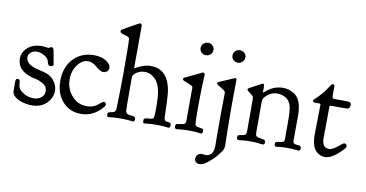

<svg xmlns="http://www.w3.org/2000/svg" viewBox="-86 -955 2709 1422"><g transform="rotate(10 1268.0 -244.0)"><path d="M31.2 -308.6Q31.2 -355.5 70.8 -391.1Q110.4 -426.8 174.8 -426.8Q188.5 -426.8 199.7 -425.3Q210.9 -423.8 217.3 -422.9Q223.6 -421.9 224.6 -421.9Q228.5 -421.9 236.3 -426.8Q244.1 -431.6 250 -431.6Q261.7 -431.6 265.6 -413.1Q268.6 -398.4 273.4 -372.1Q278.3 -345.7 281.7 -327.6Q285.2 -309.6 285.2 -307.6Q285.2 -292 261.7 -292Q252 -292 247.6 -299.3Q243.2 -306.6 239.3 -320.3Q235.4 -334 230.5 -340.8Q219.7 -355.5 195.8 -367.7Q171.9 -379.9 148.4 -379.9Q122.1 -379.9 103.5 -365.2Q85 -350.6 85 -327.1Q85 -277.3 164.1 -254.9Q173.8 -252 193.4 -247.6Q212.9 -243.2 223.6 -240.2Q234.4 -237.3 249.5 -231.4Q264.6 -225.6 276.4 -216.8Q288.1 -208 298.8 -195.3Q329.1 -160.2 329.1 -116.2Q329.1 -63.5 287.6 -22.5Q246.1 18.6 176.8 18.6Q138.7 18.6 99.1 5.9Q59.6 -6.8 39.1 -31.2Q27.3 -43.9 27.3 -65.4Q27.3 -81.1 26.9 -100.6Q26.4 -120.1 26.4 -125Q26.4 -144.5 29.8 -150.4Q33.2 -156.2 43.9 -156.2Q54.7 -156.2 57.6 -147.5Q60.5 -138.7 61.5 -121.6Q62.5 -104.5 67.4 -93.8Q76.2 -74.2 108.9 -54.7Q141.6 -35.2 180.7 -35.2Q214.8 -35.2 238.3 -53.7Q261.7 -72.3 261.7 -101.6Q261.7 -120.1 253.4 -134.3Q245.1 -148.4 227.5 -157.7Q210 -167 199.2 -171.4Q188.5 -175.8 165 -181.6L141.6 -186.5Q31.2 -218.8 31.2 -308.6Z M546.9 17.6Q460.9 17.6 407.7 -43Q354.5 -103.5 354.5 -197.3Q354.5 -299.8 414.1 -363.8Q473.6 -427.7 569.3 -427.7Q622.1 -427.7 659.2 -405.3Q696.3 -382.8 696.3 -353.5Q696.3 -336.9 684.6 -326.7Q672.9 -316.4 656.2 -316.4Q634.8 -316.4 600.1 -346.2Q565.4 -376 535.2 -376Q489.3 -376 455.1 -330.1Q420.9 -284.2 420.9 -221.7Q420.9 -150.4 466.3 -98.1Q511.7 -45.9 579.1 -45.9Q605.5 -45.9 627.4 -54.2Q649.4 -62.5 660.6 -72.8Q671.9 -83 683.1 -91.3Q694.3 -99.6 701.2 -99.6Q708 -99.6 712.9 -94.7Q717.8 -89.8 717.8 -83Q717.8 -75.2 711.9 -67.4Q685.5 -31.2 642.6 -6.8Q599.6 17.6 546.9 17.6Z M1011.7 -7.8V-14.6Q1011.7 -19.5 1012.2 -22.5Q1012.7 -25.4 1015.1 -27.8Q1017.6 -30.3 1020 -31.2Q1022.5 -32.2 1027.8 -33.2Q1033.2 -34.2 1037.6 -34.7Q1042 -35.2 1051.3 -36.1Q1060.5 -37.1 1068.4 -38.1Q1083 -40 1085.9 -53.7Q1088.9 -67.4 1088.9 -125Q1088.9 -222.7 1076.7 -266.1Q1064.5 -309.6 1041 -335Q1004.9 -371.1 960 -371.1Q929.7 -371.1 903.3 -355Q877 -338.9 873 -322.3Q872.1 -318.4 872.1 -308.6Q872.1 -68.4 874 -61.5Q877 -46.9 889.2 -41Q901.4 -35.2 914.6 -35.6Q927.7 -36.1 938.5 -31.2Q949.2 -26.4 949.2 -14.6Q949.2 5.9 937.5 5.9Q936.5 5.9 931.6 5.4Q926.8 4.9 918 3.9Q909.2 2.9 898.4 2Q887.7 1 873.5 0.5Q859.4 0 845.7 0Q831.1 0 816.9 0.5Q802.7 1 791.5 2Q780.3 2.9 771.5 3.9Q762.7 4.9 757.8 5.4Q752.9 5.9 752 5.9Q740.2 5.9 740.2 -13.7Q740.2 -25.4 746.1 -28.3Q752 -31.2 776.4 -36.1Q787.1 -38.1 793 -44.4Q798.8 -50.8 799.3 -55.2Q799.8 -59.6 800.8 -70.3Q805.7 -221.7 805.7 -344.7V-348.6Q805.7 -570.3 801.8 -593.8Q799.8 -606.4 765.1 -614.3Q730.5 -622.1 730.5 -635.7Q730.5 -646.5 747.1 -655.3Q857.4 -718.8 861.3 -718.8H862.3Q877.9 -718.8 877.9 -700.2L877 -391.6Q877 -384.8 881.8 -384.8Q882.8 -384.8 898.4 -394Q914.1 -403.3 941.9 -412.6Q969.7 -421.9 1000 -421.9Q1093.8 -421.9 1133.8 -331.1Q1149.4 -293.9 1154.8 -247.6Q1160.2 -201.2 1163.1 -66.4Q1163.1 -52.7 1168 -45.9Q1172.9 -39.1 1178.7 -37.6Q1184.6 -36.1 1200.2 -34.2Q1216.8 -32.2 1216.8 -15.6Q1216.8 5.9 1204.1 5.9Q1203.1 5.9 1198.2 5.4Q1193.4 4.9 1184.6 3.9Q1175.8 2.9 1165.5 2Q1155.3 1 1140.6 0.5Q1126 0 1112.3 0Q1098.6 0 1085 0.5Q1071.3 1 1060.5 2Q1049.8 2.9 1041.5 3.9Q1033.2 4.9 1028.3 5.4Q1023.4 5.9 1022.5 5.9Q1011.7 5.9 1011.7 -7.8Z M1326.2 -121.1Q1326.2 -171.9 1326.2 -215.8Q1326.2 -259.8 1326.7 -284.7Q1327.1 -309.6 1327.1 -314.5Q1327.1 -325.2 1319.8 -329.6Q1312.5 -334 1259.8 -355.5Q1247.1 -360.4 1247.1 -368.2Q1247.1 -371.1 1248.5 -374Q1250 -377 1253.4 -378.9Q1256.8 -380.9 1259.8 -382.3Q1262.7 -383.8 1267.6 -385.7Q1272.5 -387.7 1274.4 -388.7Q1383.8 -441.4 1384.8 -441.4H1385.7Q1399.4 -441.4 1399.4 -424.8L1398.4 -392.6Q1396.5 -360.4 1395 -306.2Q1393.6 -252 1393.6 -198.2V-165Q1393.6 -72.3 1396.5 -55.7Q1399.4 -39.1 1416 -37.1Q1445.3 -33.2 1453.1 -30.3Q1460.9 -27.3 1460.9 -15.6Q1460.9 5.9 1449.2 5.9Q1448.2 5.9 1443.4 5.4Q1438.5 4.9 1429.7 3.9Q1420.9 2.9 1410.2 2Q1399.4 1 1385.3 0.5Q1371.1 0 1357.4 0Q1343.8 0 1329.1 0.5Q1314.5 1 1304.2 2Q1293.9 2.9 1285.2 3.9Q1276.4 4.9 1271.5 5.4Q1266.6 5.9 1265.6 5.9Q1250 5.9 1250 -10.7Q1250 -27.3 1256.3 -30.3Q1262.7 -33.2 1299.8 -38.1Q1317.4 -41 1321.8 -49.3Q1326.2 -57.6 1326.2 -74.2ZM1335.9 -618.2Q1335.9 -637.7 1350.6 -651.4Q1365.2 -665 1384.8 -665Q1404.3 -665 1418.5 -651.4Q1432.6 -637.7 1432.6 -619.1Q1432.6 -598.6 1418.5 -585Q1404.3 -571.3 1383.8 -571.3Q1363.3 -571.3 1349.6 -584.5Q1335.9 -597.7 1335.9 -618.2Z M1568.4 -101.6Q1568.4 -157.2 1568.8 -205.1Q1569.3 -252.9 1569.8 -280.8Q1570.3 -308.6 1570.3 -314.5Q1570.3 -319.3 1569.8 -322.3Q1569.3 -325.2 1568.8 -327.6Q1568.4 -330.1 1565.4 -333Q1562.5 -335.9 1560.5 -337.9Q1558.6 -339.8 1552.7 -343.3Q1546.9 -346.7 1542.5 -349.6Q1538.1 -352.5 1528.3 -358.4Q1518.6 -364.3 1510.7 -369.1Q1502 -373 1502 -380.9Q1502 -387.7 1514.2 -393.6Q1526.4 -399.4 1622.1 -440.4Q1626 -442.4 1628.9 -442.4Q1638.7 -442.4 1638.7 -425.8Q1638.7 -420.9 1638.2 -396.5Q1637.7 -372.1 1637.2 -329.1Q1636.7 -286.1 1636.7 -235.4Q1636.7 -156.2 1637.7 -88.4Q1638.7 -20.5 1639.6 18.1Q1640.6 56.6 1640.6 65.4Q1640.6 87.9 1626 109.4Q1612.3 128.9 1593.8 150.9Q1575.2 172.9 1539.1 202.1Q1502.9 231.4 1476.6 231.4Q1460 231.4 1449.2 221.7Q1438.5 211.9 1438.5 197.3Q1438.5 181.6 1450.2 168Q1461.9 154.3 1482.4 154.3Q1488.3 154.3 1498 155.8Q1507.8 157.2 1512.7 157.2Q1520.5 157.2 1528.8 154.3Q1537.1 151.4 1546.9 144Q1556.6 136.7 1563 119.6Q1569.3 102.5 1569.3 78.1Q1569.3 73.2 1568.8 50.3Q1568.4 27.3 1568.4 -13.2Q1568.4 -53.7 1568.4 -101.6ZM1578.1 -603.5Q1578.1 -624 1592.3 -637.7Q1606.4 -651.4 1627 -651.4Q1646.5 -651.4 1660.6 -638.2Q1674.8 -625 1674.8 -605.5Q1674.8 -585.9 1660.2 -571.8Q1645.5 -557.6 1626 -557.6Q1606.4 -557.6 1592.3 -570.8Q1578.1 -584 1578.1 -603.5Z M1846.7 -377Q1846.7 -373 1849.6 -373H1850.6Q1851.6 -373 1857.9 -378.9Q1864.3 -384.8 1876 -393.6Q1887.7 -402.3 1903.3 -411.1Q1918.9 -419.9 1941.4 -426.3Q1963.9 -432.6 1988.3 -432.6H1990.2Q2010.7 -432.6 2030.8 -427.2Q2050.8 -421.9 2073.7 -407.7Q2096.7 -393.6 2112.3 -363.3Q2127.9 -333 2131.8 -289.1Q2133.8 -272.5 2133.8 -238.3Q2133.8 -234.4 2133.8 -219.2Q2133.8 -204.1 2133.3 -165Q2132.8 -126 2132.8 -65.4V-63.5Q2132.8 -58.6 2133.8 -54.2Q2134.8 -49.8 2135.3 -47.4Q2135.7 -44.9 2138.7 -42.5Q2141.6 -40 2143.1 -39.1Q2144.5 -38.1 2149.9 -36.6Q2155.3 -35.2 2157.7 -35.2Q2160.2 -35.2 2168.5 -34.2Q2176.8 -33.2 2180.7 -32.2Q2195.3 -30.3 2195.3 -13.7Q2195.3 5.9 2179.7 5.9Q2176.8 5.9 2166 4.4Q2155.3 2.9 2136.2 1.5Q2117.2 0 2095.7 0Q2083 0 2070.3 0.5Q2057.6 1 2048.3 2Q2039.1 2.9 2031.2 3.9Q2023.4 4.9 2018.6 5.9H2013.7Q2000 5.9 2000 -13.7Q2000 -24.4 2005.9 -27.3Q2011.7 -30.3 2037.1 -34.2Q2045.9 -36.1 2051.8 -37.1Q2061.5 -39.1 2064.9 -43.5Q2068.4 -47.9 2068.4 -60.5V-215.8Q2068.4 -289.1 2054.7 -324.2Q2040 -357.4 2010.7 -370.6Q1981.4 -383.8 1955.1 -383.8Q1917 -383.8 1886.7 -360.4Q1856.4 -336.9 1852.5 -319.3Q1850.6 -311.5 1850.6 -305.7V-69.3V-66.4Q1850.6 -41 1873 -38.1Q1917 -31.2 1920.9 -27.3Q1926.8 -22.5 1926.8 -10.7Q1926.8 6.8 1914.1 6.8Q1913.1 6.8 1907.7 6.3Q1902.3 5.9 1893.6 4.9Q1884.8 3.9 1874 2.4Q1863.3 1 1849.1 0.5Q1835 0 1821.3 0Q1807.6 0 1793.9 0.5Q1780.3 1 1770 2Q1759.8 2.9 1752 3.9Q1744.1 4.9 1739.3 5.4Q1734.4 5.9 1733.4 5.9Q1716.8 5.9 1716.8 -11.7Q1716.8 -25.4 1723.1 -28.8Q1729.5 -32.2 1755.9 -36.1Q1773.4 -39.1 1777.8 -46.9Q1782.2 -54.7 1782.2 -70.3V-308.6Q1782.2 -326.2 1777.3 -332.5Q1772.5 -338.9 1737.3 -365.2Q1731.4 -371.1 1731.4 -375V-376Q1731.4 -380.9 1738.3 -385.3Q1745.1 -389.6 1780.3 -408.2Q1807.6 -422.9 1826.2 -432.6Q1832 -436.5 1835.9 -436.5Q1847.7 -436.5 1847.7 -421.9V-382.8Q1847.7 -381.8 1846.7 -378.9Z M2244.1 -365.2Q2223.6 -365.2 2223.6 -377.9Q2223.6 -383.8 2237.8 -396Q2252 -408.2 2278.3 -437Q2304.7 -465.8 2328.1 -504.9Q2338.9 -523.4 2347.7 -523.4Q2361.3 -523.4 2361.3 -506.8Q2361.3 -500 2360.8 -471.7Q2360.4 -443.4 2360.4 -436.5Q2360.4 -417 2379.9 -417H2469.7Q2471.7 -417 2474.6 -416.5Q2477.5 -416 2478.5 -416Q2503.9 -416 2503.9 -397.5Q2503.9 -378.9 2495.1 -368.2Q2490.2 -363.3 2477.5 -363.3H2360.4Q2350.6 -363.3 2350.6 -353.5Q2350.6 -272.5 2350.1 -218.8Q2349.6 -165 2349.1 -146.5Q2348.6 -127.9 2348.6 -120.1Q2348.6 -45.9 2400.4 -45.9Q2420.9 -45.9 2443.4 -61Q2465.8 -76.2 2482.9 -91.3Q2500 -106.4 2508.8 -106.4Q2516.6 -106.4 2522 -100.6Q2527.3 -94.7 2527.3 -87.9Q2527.3 -82 2520.5 -71.3Q2441.4 18.6 2380.9 18.6Q2344.7 18.6 2314.9 -10.3Q2285.2 -39.1 2280.3 -102.5Q2279.3 -113.3 2279.3 -134.8Q2279.3 -159.2 2281.2 -253.4Q2283.2 -347.7 2283.2 -356.4Q2283.2 -365.2 2276.4 -365.2Z"/></g></svg>

Font: Goudy Bookletter 1911
Style: Regular
Weight: 400
Version: Version 2010.07.03